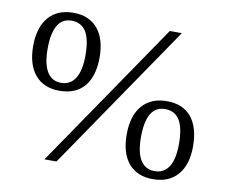

<svg xmlns="http://www.w3.org/2000/svg" viewBox="-73 -733 984 834"><g transform="rotate(10 418.5 -316.0)"><path d="M172.4 6.8 611.8 -636.7H665L225.6 6.8ZM184.1 -297.9Q114.7 -297.9 76.7 -342.8Q38.6 -387.7 38.6 -470.2Q38.6 -551.8 77.1 -596.9Q115.7 -642.1 186.5 -642.1Q256.3 -642.1 293.9 -596.9Q331.5 -551.8 331.5 -470.7Q331.5 -387.2 293.5 -342.5Q255.4 -297.9 184.1 -297.9ZM185.5 -333Q226.1 -333 247.8 -367.4Q269.5 -401.9 269.5 -469.2Q269.5 -539.1 248.5 -573Q227.5 -606.9 184.1 -606.9Q143.1 -606.9 122.8 -572Q102.5 -537.1 102.5 -468.8Q102.5 -401.9 123.5 -367.4Q144.5 -333 185.5 -333ZM650.4 9.8Q581.1 9.8 543.2 -34.9Q505.4 -79.6 505.4 -162.1Q505.4 -244.1 543.9 -289.3Q582.5 -334.5 653.8 -334.5Q723.6 -334.5 761 -289.3Q798.3 -244.1 798.3 -159.7Q798.3 -79.6 759.8 -34.9Q721.2 9.8 650.4 9.8ZM651.9 -25.9Q693.4 -25.9 714.8 -59.8Q736.3 -93.8 736.3 -160.6Q736.3 -231 715.3 -265.1Q694.3 -299.3 650.9 -299.3Q568.4 -299.3 568.4 -160.6Q568.4 -94.2 589.6 -60.1Q610.8 -25.9 651.9 -25.9Z"/></g></svg>

Font: Kameron
Style: Regular
Weight: 400
Designer: Vernon Adams
Foundry: Vernon Adams
Version: Version 1.100